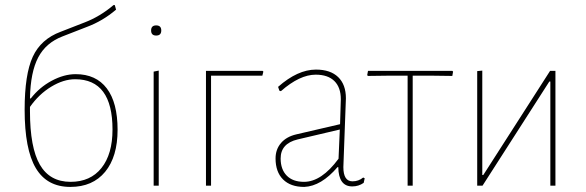

<svg xmlns="http://www.w3.org/2000/svg" viewBox="-20 -731 2308 756"><path d="M257 5Q165 5 121 -69Q77 -143 77 -299Q77 -438 109 -507.5Q141 -577 219 -606L314 -643Q374 -666 427 -711H432L437 -693Q384 -648 322 -625L227 -588Q161 -563 130.5 -505Q100 -447 98 -344L101 -343Q135 -387 183.5 -413Q232 -439 278 -439Q358 -439 400.5 -383Q443 -327 443 -220Q443 -114 394 -54.5Q345 5 257 5ZM98 -293Q98 -150 137 -82.5Q176 -15 258 -15Q336 -15 379.5 -69.5Q423 -124 423 -221Q423 -419 276 -419Q230 -419 181.5 -389.5Q133 -360 98 -310Z M575 -611Q575 -631 595 -631Q615 -631 615 -611Q615 -591 595 -591Q575 -591 575 -611ZM585 0V-449L605 -453V0Z M791 0V-452H1014L1017 -449L1013 -433H811V0Z M1224 -457Q1281 -457 1311.5 -427.5Q1342 -398 1342 -344Q1342 -332 1337 -209Q1332 -86 1332 -73Q1332 -17 1368 -17Q1392 -17 1410 -32L1416 -29L1412 -11Q1392 3 1367 3Q1313 3 1312 -73H1309Q1245 2 1178 5Q1124 5 1094.5 -24.5Q1065 -54 1065 -107Q1065 -143 1086.5 -168Q1108 -193 1147 -202L1319 -242L1322 -340Q1322 -387 1296.5 -412Q1271 -437 1223 -437Q1160 -437 1086 -372L1080 -374L1075 -389Q1152 -457 1224 -457ZM1318 -221 1152 -182Q1085 -166 1085 -107Q1085 -64 1109 -39.5Q1133 -15 1177 -15Q1246 -15 1313 -106Z M1585 0V-433H1506L1428 -432L1426 -436L1429 -452H1761L1764 -449L1761 -432L1685 -433H1605V0Z M1859 0V-451L1879 -453V-42H1883L2146 -452H2167V0H2147V-410H2143L1880 0Z"/></svg>

Font: Alegreya Sans Thin
Style: Regular
Weight: 100
Designer: Juan Pablo del Peral
Foundry: Huerta Tipografica
Version: Version 2.007